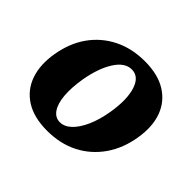

<svg xmlns="http://www.w3.org/2000/svg" viewBox="-118 -615 772 772"><g transform="rotate(45 268.0 -229.0)"><path d="M227.5 9Q151.9 9 103.9 -21.7Q56 -52.4 37.5 -106.4Q19 -160.4 31 -230Q43.4 -303.6 81 -356.4Q118.7 -409.1 176.7 -438Q234.8 -467 308.4 -467Q382.5 -467 430.2 -437.5Q477.9 -408 497.4 -355.5Q516.9 -302.9 505.4 -232.3Q493.9 -159.2 456.1 -104.7Q418.2 -50.3 360.2 -20.6Q302.1 9 227.5 9ZM239.5 -51.5Q264.8 -51.5 287.4 -72.6Q309.9 -93.7 327.6 -132.8Q345.2 -171.9 354.2 -225.9Q367.5 -305.8 351.6 -356.1Q335.7 -406.5 294.4 -406.5Q255.6 -406.5 226.1 -360.4Q196.7 -314.3 183.3 -239Q173.8 -181.5 177.6 -139.4Q181.3 -97.3 197.5 -74.4Q213.7 -51.5 239.5 -51.5Z"/></g></svg>

Font: Vollkorn
Style: Italic
Weight: 400
Italic angle: -11°
Designer: Friedrich Althausen
Foundry: Friedrich Althausen
Version: Version 5.001